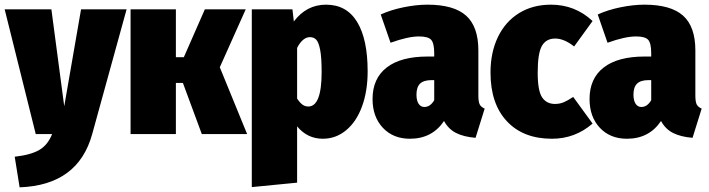

<svg xmlns="http://www.w3.org/2000/svg" viewBox="-35 -574 3034 822"><path d="M360 -1Q300 219 49 228L28 97Q98 89 134 67.5Q170 46 188 0H118L-15 -534H185L240 -119L312 -534H507Z M1017 -534 906 -286 1023 0H829L748 -219H718V0H524V-534H718V-329H752L842 -534Z M1539 -269Q1539 -184 1515 -118.5Q1491 -53 1447 -16.5Q1403 20 1347 20Q1281 20 1237 -33V208L1043 227V-534H1217L1223 -482Q1277 -554 1361 -554Q1449 -554 1494 -480Q1539 -406 1539 -269ZM1342 -266Q1342 -329 1335.5 -361.5Q1329 -394 1318.5 -404.5Q1308 -415 1292 -415Q1261 -415 1237 -369V-152Q1249 -134 1260 -126Q1271 -118 1285 -118Q1342 -118 1342 -266Z M2040 -109 2001 16Q1951 12 1918 -4.5Q1885 -21 1866 -56Q1815 20 1720 20Q1648 20 1604 -27Q1560 -74 1560 -150Q1560 -238 1620.5 -285Q1681 -332 1796 -332H1824V-346Q1824 -389 1811 -403.5Q1798 -418 1759 -418Q1712 -418 1637 -391L1595 -512Q1639 -532 1693.5 -543Q1748 -554 1795 -554Q1908 -554 1960.5 -507Q2013 -460 2013 -358V-165Q2013 -139 2018.5 -127.5Q2024 -116 2040 -109ZM1824 -145V-231H1813Q1779 -231 1763.5 -216Q1748 -201 1748 -169Q1748 -144 1757 -130Q1766 -116 1782 -116Q1807 -116 1824 -145Z M2502 -484 2423 -375Q2380 -409 2342 -409Q2303 -409 2285 -377.5Q2267 -346 2267 -263Q2267 -185 2286 -157Q2305 -129 2341 -129Q2361 -129 2378 -136Q2395 -143 2419 -159L2502 -45Q2427 20 2328 20Q2205 20 2135 -55Q2065 -130 2065 -263Q2065 -350 2097 -416Q2129 -482 2187.5 -518Q2246 -554 2324 -554Q2427 -554 2502 -484Z M2969 -109 2930 16Q2880 12 2847 -4.5Q2814 -21 2795 -56Q2744 20 2649 20Q2577 20 2533 -27Q2489 -74 2489 -150Q2489 -238 2549.5 -285Q2610 -332 2725 -332H2753V-346Q2753 -389 2740 -403.5Q2727 -418 2688 -418Q2641 -418 2566 -391L2524 -512Q2568 -532 2622.5 -543Q2677 -554 2724 -554Q2837 -554 2889.5 -507Q2942 -460 2942 -358V-165Q2942 -139 2947.5 -127.5Q2953 -116 2969 -109ZM2753 -145V-231H2742Q2708 -231 2692.5 -216Q2677 -201 2677 -169Q2677 -144 2686 -130Q2695 -116 2711 -116Q2736 -116 2753 -145Z"/></svg>

Font: Fira Sans Condensed Black
Style: Regular
Weight: 900
Width: 3
Designer: Carrois Corporate & Edenspiekermann AG
Foundry: Carrois Corporate GbR & Edenspiekermann AG
Version: Version 4.203